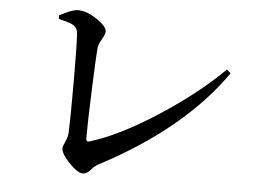

<svg xmlns="http://www.w3.org/2000/svg" viewBox="-50 -761 1100 826"><g transform="rotate(5 500.0 -348.0)"><path d="M175.8 -652.3 174.8 -668Q178.7 -669.9 193.8 -677.2Q209 -684.6 215.8 -687.5Q222.7 -690.4 234.4 -693.8Q246.1 -697.3 253.9 -697.3Q292 -697.3 336.4 -667.5Q380.9 -637.7 380.9 -615.2Q380.9 -604.5 367.7 -582Q354.5 -559.6 352.5 -543.9Q348.6 -504.9 343.3 -364.7Q337.9 -224.6 337.9 -152.3Q337.9 -143.6 341.3 -140.1Q344.7 -136.7 351.6 -138.7Q473.6 -174.8 638.7 -281.2Q803.7 -387.7 915 -499L931.6 -483.4Q754.9 -230.5 400.4 -43.9Q384.8 -36.1 368.7 -17.6Q352.5 1 336.9 1Q313.5 1 276.4 -37.6Q239.3 -76.2 239.3 -99.6Q239.3 -107.4 249 -128.4Q258.8 -149.4 259.8 -168Q262.7 -223.6 262.7 -383.3Q262.7 -543 258.8 -597.7Q256.8 -619.1 242.2 -629.9Q227.5 -640.6 175.8 -652.3Z"/></g></svg>

Font: GenYoMin TW TTF SemiBold
Style: Regular
Weight: 600
Version: Version 1.300